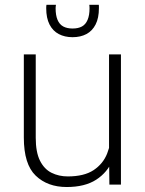

<svg xmlns="http://www.w3.org/2000/svg" viewBox="-20 -749 589 779"><path d="M422.4 -528.3H470.7V0H423.8L422.4 -122.1ZM459 -216.3Q459 -151.4 437.5 -100.3Q416 -49.3 370.1 -19.8Q324.2 9.8 250.5 9.8Q172.9 9.8 124.8 -36.4Q76.7 -82.5 76.7 -190.9V-528.3H125V-189.9Q125 -131.3 142.3 -96.9Q159.7 -62.5 189.2 -47.9Q218.8 -33.2 254.9 -33.2Q321.3 -33.2 359.9 -58.8Q398.4 -84.5 414.8 -126.2Q431.2 -168 431.2 -215.3ZM274.4 -598.1Q242.7 -598.1 218.5 -610.8Q194.3 -623.5 180.9 -649.7Q167.5 -675.8 167.5 -715.8Q167.5 -719.2 167.7 -722.7Q168 -726.1 168.5 -729.5H207Q206.5 -726.1 206.1 -722.7Q205.6 -719.2 205.6 -715.8Q205.6 -687 213.4 -668.5Q221.2 -649.9 236.6 -641.6Q252 -633.3 274.4 -633.3Q297.4 -633.3 312.5 -641.6Q327.6 -649.9 335.4 -668.5Q343.3 -687 343.3 -715.8Q343.3 -719.2 343 -722.7Q342.8 -726.1 342.3 -729.5H380.9Q381.3 -726.1 381.3 -722.7Q381.3 -719.2 381.3 -715.8Q381.3 -675.8 367.9 -649.7Q354.5 -623.5 330.6 -610.8Q306.6 -598.1 274.4 -598.1Z"/></svg>

Font: Heebo ExtraLight
Style: Regular
Weight: 250
Designer: Oded Ezer
Foundry: Ezer Type House
Version: Version 3.100